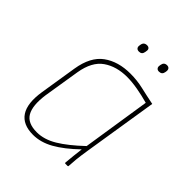

<svg xmlns="http://www.w3.org/2000/svg" viewBox="-184 -739 857 857"><g transform="rotate(45 244.5 -310.5)"><path d="M168 11Q103 11 76 -30Q49 -71 62 -153L90 -329Q104 -416 155 -453Q206 -490 283 -490Q325 -490 363.5 -481Q402 -472 447 -463L391 -111Q385 -73 382.5 -49Q380 -25 379 -3Q379 0 375 0H362Q358 0 358 -3Q360 -26 362.5 -50Q365 -74 368 -97Q312 -43 264 -16Q216 11 168 11ZM172 -9Q218 -9 265.5 -37.5Q313 -66 373 -123L423 -446Q387 -456 350.5 -462.5Q314 -469 283 -469Q216 -469 170 -437Q124 -405 111 -327L83 -153Q73 -80 93.5 -44.5Q114 -9 172 -9ZM366 -586Q357 -586 352.5 -591.5Q348 -597 349 -605L350 -612Q353 -632 372 -632Q381 -632 385.5 -626.5Q390 -621 389 -612L388 -605Q385 -586 366 -586ZM240 -586Q230 -586 225.5 -591.5Q221 -597 222 -605L223 -612Q226 -632 246 -632Q255 -632 259.5 -626.5Q264 -621 262 -612L261 -605Q258 -586 240 -586Z"/></g></svg>

Font: Sofia Sans Semi Condensed Thin
Style: Italic
Weight: 250
Italic angle: -9°
Version: Version 4.100